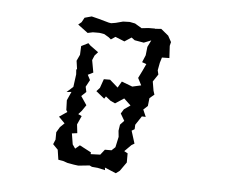

<svg xmlns="http://www.w3.org/2000/svg" viewBox="-83 -858 1166 984"><g transform="rotate(10 500.0 -366.0)"><path d="M325 -610 291 -589 293 -544 281 -511 291 -468 287 -467 291 -442 288 -376 258 -344 283 -349 267 -303 273 -253 280 -244 242 -213 276 -184 256 -161 242 -132 245 -94 237 -69 265 -45 277 5 302 7 326 13 360 16 383 17 440 6 453 11H483L522 16L519 3L579 22L597 6L625 -42L621 -89L602 -97L633 -134L647 -144L621 -207L635 -217L634 -240L660 -288L680 -289L661 -324L681 -346L682 -387L704 -409L696 -428L684 -474L706 -514L699 -535L703 -575L709 -603L747 -607L738 -669L740 -683L741 -689L721 -719L680 -747L649 -742L647 -743L615 -740L580 -733L543 -751L515 -754L481 -750L445 -737L422 -731L409 -732L356 -742L318 -748L283 -735L272 -710L257 -695L312 -661L338 -669L371 -672L397 -670L422 -658L435 -649L456 -666L505 -651L538 -677L556 -666L604 -662L640 -680L626 -644L625 -600L613 -562L636 -556L623 -520L607 -479L629 -444L585 -430L528 -446L512 -412L467 -445L435 -442L423 -395L408 -375L454 -344L461 -357L488 -339L513 -330L555 -363L593 -333L563 -308L551 -284L575 -250L557 -227L555 -195L561 -164L554 -109L537 -90L503 -87L484 -58L435 -52V-61L373 -87L352 -66L336 -85L322 -140L349 -146L340 -190L356 -236L337 -243L352 -263L370 -295L336 -337L358 -362L350 -388L366 -425L350 -450L376 -466L359 -528L367 -553L382 -573L337 -600Z"/></g></svg>

Font: チョークS
Style: Regular
Weight: 400
Designer: [Stick] Fontworks Inc.
Foundry: [Stick] Fontworks Inc.
Version: Version 1.200;FEAKit 1.0